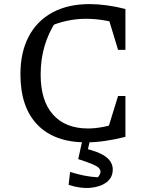

<svg xmlns="http://www.w3.org/2000/svg" viewBox="-20 -689 726 940"><path d="M402 8Q247 8 163.5 -78Q80 -164 80 -326Q80 -433 120.5 -510Q161 -587 237 -628Q313 -669 418 -669Q458 -669 502.5 -663Q547 -657 594 -645L573 -569Q530 -583 487 -590Q444 -597 401 -597Q354 -597 307.5 -587Q261 -577 217 -557L255 -586Q217 -528 198 -463Q179 -398 179 -324Q179 -196 239.5 -128Q300 -60 411 -60Q445 -60 484.5 -67.5Q524 -75 569 -90L594 -19Q487 8 402 8ZM496 -18 558 -219H594V-19ZM558 -445 497 -646 594 -645V-445ZM316 216 323 153Q360 164 391.5 170.5Q423 177 459 179Q464 174 468 166Q472 158 472 152Q472 141 462.5 132Q453 123 429.5 113.5Q406 104 363 90L388 36Q464 53 498 78.5Q532 104 532 141Q532 180 502 203Q472 226 423 230.5Q374 235 316 216ZM386 -15H423L400 90H363Z"/></svg>

Font: Piazzolla Thin Medium
Style: Regular
Weight: 500
Version: Version 2.005